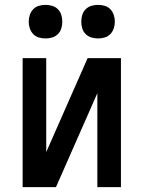

<svg xmlns="http://www.w3.org/2000/svg" viewBox="-20 -769 590 789"><path d="M73 0V-530H170V-144L340 -530H477V0H380V-386L210 0ZM383 -611Q369 -611 355.5 -615Q342 -619 332 -629Q322 -639 318 -652.5Q314 -666 314 -680Q314 -694 318 -707.5Q322 -721 332 -731Q342 -741 355.5 -745Q369 -749 383 -749Q397 -749 410.5 -745Q424 -741 433.5 -731Q443 -721 447.5 -707.5Q452 -694 452 -680Q452 -666 447.5 -652.5Q443 -639 433.5 -629Q424 -619 410.5 -615Q397 -611 383 -611ZM167 -611Q153 -611 139.5 -615Q126 -619 116.5 -629Q107 -639 102.5 -652.5Q98 -666 98 -680Q98 -694 102.5 -707.5Q107 -721 116.5 -731Q126 -741 139.5 -745Q153 -749 167 -749Q181 -749 194.5 -745Q208 -741 218 -731Q228 -721 232 -707.5Q236 -694 236 -680Q236 -666 232 -652.5Q228 -639 218 -629Q208 -619 194.5 -615Q181 -611 167 -611Z"/></svg>

Font: Lode Dark Term
Style: Bold
Weight: 700
Monospace: yes
Designer: Belleve Invis
Foundry: Belleve Invis
Version: Version 29.2.0